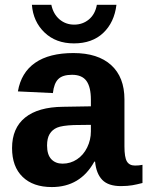

<svg xmlns="http://www.w3.org/2000/svg" viewBox="-20 -755 602 785"><path d="M191.9 9.8Q115.2 9.8 72.3 -32Q29.3 -73.7 29.3 -149.4Q29.3 -231.4 82.8 -274.4Q136.2 -317.4 237.8 -318.4L351.6 -320.3V-347.2Q351.6 -398.9 333.5 -424.1Q315.4 -449.2 274.4 -449.2Q236.3 -449.2 218.5 -431.9Q200.7 -414.6 196.3 -374.5L53.2 -381.3Q66.4 -458.5 123.8 -498.3Q181.2 -538.1 280.3 -538.1Q380.4 -538.1 434.6 -488.8Q488.8 -439.5 488.8 -348.6V-156.2Q488.8 -111.8 498.8 -95Q508.8 -78.1 532.2 -78.1Q547.9 -78.1 562.5 -81.1V-6.8Q550.3 -3.9 540.5 -1.5Q530.8 1 521 2.4Q511.2 3.9 500.2 4.9Q489.3 5.9 474.6 5.9Q422.9 5.9 398.2 -19.5Q373.5 -44.9 368.7 -94.2H365.7Q308.1 9.8 191.9 9.8ZM351.6 -244.6 281.2 -243.7Q233.4 -241.7 213.4 -233.2Q193.4 -224.6 182.9 -207Q172.4 -189.5 172.4 -160.2Q172.4 -122.6 189.7 -104.2Q207 -85.9 235.8 -85.9Q268.1 -85.9 294.7 -103.5Q321.3 -121.1 336.4 -152.1Q351.6 -183.1 351.6 -217.8ZM282.2 -577.6Q208.5 -577.6 162.1 -622.1Q115.7 -666.5 110.4 -735.4H189.9Q197.8 -697.8 223.1 -676Q248.5 -654.3 283.2 -654.3Q317.9 -654.3 343.5 -675.5Q369.1 -696.8 376 -735.4H456.1Q447.3 -663.1 402.1 -620.4Q356.9 -577.6 282.2 -577.6Z"/></svg>

Font: Arial
Style: Bold
Weight: 700
Designer: Steve Matteson
Foundry: Ascender Corporation
Version: Version 2.00.3